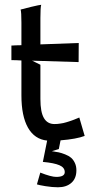

<svg xmlns="http://www.w3.org/2000/svg" viewBox="-20 -585 410 805"><path d="M69.8 -185.1V-331.5Q63 -332 49.1 -332.5Q35.2 -333 27.8 -333V-394Q35.2 -394.5 49.1 -395Q63 -395.5 69.8 -395.5V-490.2Q69.8 -534.7 66.4 -544.9Q73.7 -547.4 110.6 -556.2Q147.5 -564.9 152.8 -564.9Q149.4 -554.7 149.4 -509.8V-398.9L310.1 -404.8L309.6 -324.7L114.7 -330.6L149.4 -313.5V-169.9Q149.4 -115.2 164.1 -90.1Q178.7 -64.9 208.5 -64.9Q214.8 -64.9 221.2 -65.4Q227.5 -65.9 234.1 -67.1Q240.7 -68.4 245.6 -69.1Q250.5 -69.8 257.8 -72.3Q265.1 -74.7 268.8 -75.7Q272.5 -76.7 280.5 -79.6Q288.6 -82.5 291 -83.5Q293.5 -84.5 302.2 -88.1Q311 -91.8 312.5 -92.3L335 -15.1Q300.8 -2 233.9 3.4L226.6 40L197.3 48.8Q214.4 51.3 226.1 53.7Q237.8 56.2 253.2 62.3Q268.6 68.4 277.8 76.2Q287.1 84 293.7 97.7Q300.3 111.3 300.3 128.9Q300.3 163.1 279.3 181.6Q258.3 200.2 223.1 200.2Q199.7 200.2 170.9 195.6Q142.1 190.9 134.8 188L148.9 138.7Q194.8 156.7 215.8 156.7Q251.5 156.7 251.5 136.7Q251.5 117.2 229 107.7Q206.5 98.1 159.7 93.8L177.7 4.4Q125 -1 97.4 -49.6Q69.8 -98.1 69.8 -185.1Z"/></svg>

Font: Nikodecs
Style: Medium
Weight: 500
Version: Version 0.29